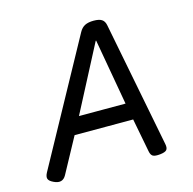

<svg xmlns="http://www.w3.org/2000/svg" viewBox="-91 -682 783 780"><g transform="rotate(-15 300.0 -292.0)"><path d="M308.1 -558.6 26.4 -44.4Q17.6 -28.3 21 -18.3Q24.4 -8.3 42.5 0Q77.1 16.6 93.8 -13.7L191.9 -194.3L195.8 -202.1L356 -509.3H357.9L411.6 -205.1L413.6 -195.8L447.3 -20Q450.2 -3.9 459.2 1.2Q468.3 6.3 490.2 3.9Q511.7 1.5 517.8 -6.3Q523.9 -14.2 520.5 -30.8L417.5 -558.6Q414.1 -575.7 402.8 -583Q391.6 -590.3 368.7 -590.3Q345.7 -590.3 331.5 -583Q317.4 -575.7 308.1 -558.6ZM179.7 -231.4 155.3 -161.1H430.7L424.3 -231.4Z"/></g></svg>

Font: Courier Prime Sans
Style: Regular
Weight: 300
Italic angle: -10°
Designer: Alan Dague-Greene
Foundry: Quote-Unquote Apps
Version: Version 3.23